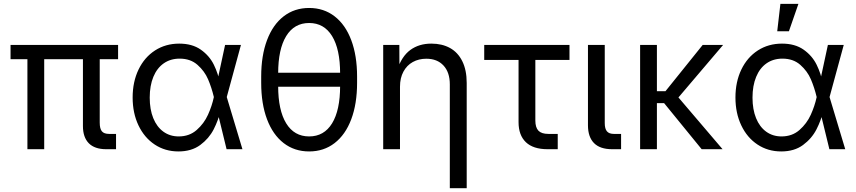

<svg xmlns="http://www.w3.org/2000/svg" viewBox="-20 -781 4483 1005"><path d="M414.1 -121.1V-518.1H502V-139.2Q502 -107.4 513.2 -93.8Q524.4 -80.1 551.3 -80.1H587.4V0H536.1Q475.6 0 444.8 -31.2Q414.1 -62.5 414.1 -121.1ZM123.5 -518.1H211.4V0H123.5ZM35.2 -545.9H598.1V-471.2H35.2Z M674.3 -270.5Q674.3 -353 705.3 -417.2Q736.3 -481.4 791.7 -517.1Q847.2 -552.7 918 -552.7Q986.3 -552.7 1031.2 -521Q1076.2 -489.3 1099.4 -442.1Q1122.6 -395 1131.8 -342.3H1163.6L1166.5 -274.4L1249 0H1166L1099.1 -274.4Q1087.4 -323.2 1069.1 -366Q1050.8 -408.7 1013.9 -441.4Q977.1 -474.1 920.4 -474.1Q872.6 -474.1 837.2 -449.5Q801.8 -424.8 782.7 -378.7Q763.7 -332.5 763.7 -270Q763.7 -208.5 782.2 -162.6Q800.8 -116.7 835.2 -91.8Q869.6 -66.9 915.5 -66.9Q971.2 -66.9 1009.5 -100.6Q1047.9 -134.3 1068.6 -180.2Q1089.4 -226.1 1099.1 -271.5L1158.2 -545.9H1241.2L1166.5 -271.5L1163.6 -206.5H1136.2Q1123 -151.9 1098.4 -103.8Q1073.7 -55.7 1028.1 -22Q982.4 11.7 914.1 11.7Q844.2 11.7 789.8 -24.4Q735.4 -60.5 704.8 -124.8Q674.3 -189 674.3 -270.5Z M1347.2 -347.2V-380.4Q1347.2 -489.7 1377.7 -570.8Q1408.2 -651.9 1464.8 -695.6Q1521.5 -739.3 1598.1 -739.3Q1674.8 -739.3 1731.4 -695.6Q1788.1 -651.9 1818.6 -570.8Q1849.1 -489.7 1849.1 -380.4V-347.2Q1849.1 -237.8 1818.6 -156.7Q1788.1 -75.7 1731.4 -32Q1674.8 11.7 1598.1 11.7Q1521.5 11.7 1464.8 -32Q1408.2 -75.7 1377.7 -156.7Q1347.2 -237.8 1347.2 -347.2ZM1760.3 -331.1V-396.5Q1760.3 -523.4 1718.3 -592Q1676.3 -660.6 1598.1 -660.6Q1520 -660.6 1478 -592Q1436 -523.4 1436 -396.5V-331.1Q1436 -204.1 1478 -135.5Q1520 -66.9 1598.1 -66.9Q1676.3 -66.9 1718.3 -135.5Q1760.3 -204.1 1760.3 -331.1ZM1412.1 -400.4H1787.1V-327.1H1412.1Z M2073.7 0H1985.8V-545.9H2070.3L2070.8 -413.6H2058.6Q2082.5 -486.3 2127.9 -519.5Q2173.3 -552.7 2237.8 -552.7Q2293.9 -552.7 2335.4 -529.8Q2377 -506.8 2399.9 -460.4Q2422.9 -414.1 2422.9 -346.7V204.1H2334.5V-339.4Q2334.5 -402.3 2301.5 -438Q2268.6 -473.6 2211.4 -473.6Q2171.9 -473.6 2140.6 -456.3Q2109.4 -439 2091.6 -405.8Q2073.7 -372.6 2073.7 -327.1Z M2694.3 -141.6V-467.3H2514.6V-545.9H2960.9V-467.3H2782.2V-150.4Q2782.2 -113.8 2798.3 -96.9Q2814.5 -80.1 2850.1 -80.1H2899.4V0H2846.2Q2771 0 2732.7 -36.6Q2694.3 -73.2 2694.3 -141.6Z M3057.6 -125V-545.9H3145.5V-136.7Q3145.5 -106.9 3157 -93.5Q3168.5 -80.1 3192.9 -80.1H3231V0H3184.1Q3120.6 0 3089.1 -32.2Q3057.6 -64.5 3057.6 -125Z M3418.5 0H3330.6V-545.9H3418.5ZM3505.9 -241.2H3385.3V-303.7H3463.4L3658.2 -545.9H3765.1ZM3454.1 -243.7 3501.5 -305.7 3762.2 0H3652.8Z M3829.6 -270.5Q3829.6 -353 3860.6 -417.2Q3891.6 -481.4 3947 -517.1Q4002.4 -552.7 4073.2 -552.7Q4141.6 -552.7 4186.5 -521Q4231.4 -489.3 4254.6 -442.1Q4277.8 -395 4287.1 -342.3H4318.8L4321.8 -274.4L4404.3 0H4321.3L4254.4 -274.4Q4242.7 -323.2 4224.4 -366Q4206.1 -408.7 4169.2 -441.4Q4132.3 -474.1 4075.7 -474.1Q4027.8 -474.1 3992.4 -449.5Q3957 -424.8 3938 -378.7Q3918.9 -332.5 3918.9 -270Q3918.9 -208.5 3937.5 -162.6Q3956.1 -116.7 3990.5 -91.8Q4024.9 -66.9 4070.8 -66.9Q4126.5 -66.9 4164.8 -100.6Q4203.1 -134.3 4223.9 -180.2Q4244.6 -226.1 4254.4 -271.5L4313.5 -545.9H4396.5L4321.8 -271.5L4318.8 -206.5H4291.5Q4278.3 -151.9 4253.7 -103.8Q4229 -55.7 4183.3 -22Q4137.7 11.7 4069.3 11.7Q3999.5 11.7 3945.1 -24.4Q3890.6 -60.5 3860.1 -124.8Q3829.6 -189 3829.6 -270.5ZM4064.9 -760.7H4159.2L4109.4 -617.2H4048.3Z"/></svg>

Font: Inter RS Variable
Style: Regular
Weight: 400
Designer: Rasmus Andersson (customised by Maria Ramos and Noel Pretorius)
Foundry: rsms
Version: Version 3.001;Glyphs 3.2.3 (3260)